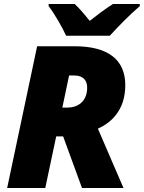

<svg xmlns="http://www.w3.org/2000/svg" viewBox="-20 -947 724 967"><path d="M313 -767H533C572 -810 634 -874 684 -916V-927H549C508 -901 469 -871 432 -842C414 -864 378 -908 356 -927H225V-916C255 -877 293 -811 313 -767ZM16 0H208L263 -260H298L393 0H602L473 -299C534 -326 611 -387 611 -518C611 -649 521 -714 356 -714H167ZM294 -405 328 -567H353C402 -567 419 -539 419 -506C419 -433 369 -405 319 -405Z"/></svg>

Font: Noto Sans UI Black
Style: Italic
Weight: 900
Italic angle: -372°
Designer: Monotype Design Team
Foundry: Monotype Imaging Inc.
Version: Version 1.901